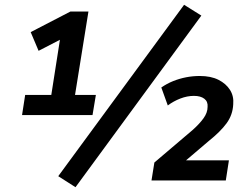

<svg xmlns="http://www.w3.org/2000/svg" viewBox="-20 -753 1039 801"><path d="M72 -273 85 -357H194L235 -619L290 -618L141 -541L108 -619L274 -705H349L293 -357H380L366 -273ZM295 28 223 -18 748 -733 820 -688ZM612 0 624 -75 784 -211Q812 -236 829 -259.5Q846 -283 846 -307Q848 -329 832.5 -341Q817 -353 789 -353Q761 -353 732.5 -342Q704 -331 680 -313L653 -388Q676 -404 702 -414.5Q728 -425 756 -430.5Q784 -436 813 -436Q860 -436 891.5 -420Q923 -404 939.5 -378Q956 -352 953 -318Q951 -274 925.5 -239Q900 -204 850 -164L729 -61L728 -84H935L922 0Z"/></svg>

Font: Nunito Sans 11pt
Style: Bold Italic
Weight: 700
Italic angle: -9°
Version: Version 3.101;gftools[0.9.27]